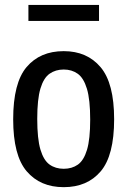

<svg xmlns="http://www.w3.org/2000/svg" viewBox="-20 -764 526 794"><path d="M243.5 10Q146.5 10 90.5 -55.5Q34.5 -121 34.5 -270.5Q34.5 -421.5 90.2 -487Q146 -552.5 243.5 -552.5Q340 -552.5 396 -486.2Q452 -420 452 -271Q452 -121 396.5 -55.5Q341 10 243.5 10ZM243.5 -66Q277.5 -66 302 -83.2Q326.5 -100.5 339.8 -144.5Q353 -188.5 353 -269Q353 -352 339.5 -396.8Q326 -441.5 301.5 -459Q277 -476.5 243.5 -476.5Q210 -476.5 185.2 -459.2Q160.5 -442 147.2 -397.8Q134 -353.5 134 -272.5Q134 -190 147.2 -145.5Q160.5 -101 185 -83.5Q209.5 -66 243.5 -66ZM97.5 -677.5V-743.5H389.5V-677.5Z"/></svg>

Font: Encode Sans Condensed Condensed Medium
Style: Regular
Weight: 500
Width: 3
Designer: Multiple Designers
Foundry: Impallari Type
Version: Version 3.000; ttfautohint (v1.8.3) -l 8 -r 50 -G 200 -x 14 